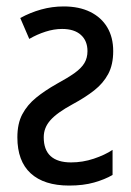

<svg xmlns="http://www.w3.org/2000/svg" viewBox="-20 -567 407 597"><path d="M178 -547Q226 -547 260.5 -530Q295 -513 313.5 -482Q332 -451 332 -408Q332 -366 316.5 -337Q301 -308 273 -286Q245 -264 206 -243Q182 -230 164.5 -217.5Q147 -205 136.5 -193Q126 -181 121 -168Q116 -155 116 -140Q116 -101 137.5 -81.5Q159 -62 201 -62Q237 -62 271.5 -73.5Q306 -85 330 -101V-23Q306 -9 272.5 0.5Q239 10 195 10Q117 10 75.5 -28Q34 -66 34 -140Q34 -183 49.5 -212Q65 -241 92 -263Q119 -285 156 -306Q191 -325 212 -340Q233 -355 242.5 -371Q252 -387 252 -408Q252 -440 231.5 -458.5Q211 -477 173 -477Q148 -477 121.5 -468.5Q95 -460 71 -446L43 -511Q74 -528 108 -537.5Q142 -547 178 -547Z"/></svg>

Font: Noto Sans Display Condensed
Style: Regular
Weight: 400
Width: 3
Designer: Monotype Design Team
Foundry: Monotype Imaging Inc.
Version: Version 2.003